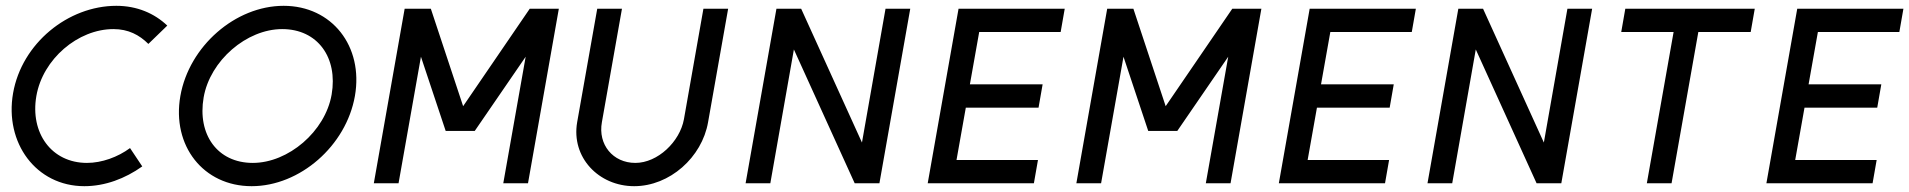

<svg xmlns="http://www.w3.org/2000/svg" viewBox="-20 -630 6563 660"><path d="M427 -121C385 -90 330 -70 279 -70C157 -70 83 -173 105 -300C127 -427 248 -530 370 -530C421 -530 459 -510 490 -479L555 -542C511 -584 451 -610 380 -610C214 -610 55 -481 25 -310C-5 -139 104 10 270 10C341 10 410 -16 469 -58L427 -121Z M680 -295C702 -422 828 -530 950 -530C1072 -530 1142 -432 1120 -305C1098 -178 971 -70 849 -70C727 -70 658 -168 680 -295ZM600 -300C570 -129 679 10 845 10C1011 10 1170 -129 1200 -300C1230 -471 1121 -610 955 -610C789 -610 630 -471 600 -300Z M1371 -600 1265 0H1350L1427 -435L1512 -180H1612L1787 -435L1710 0H1795L1901 -600H1801L1572 -265L1461 -600Z M2331 -220C2317 -143 2241 -70 2164 -70C2087 -70 2035 -133 2049 -210L2118 -600H2033L1964 -210C1943 -89 2038 10 2160 10C2282 10 2393 -89 2414 -210L2483 -600H2398Z M2628 0 2709 -460 2918 0H3003L3109 -600H3024L2943 -140L2734 -600H2649L2543 0Z M3169 0H3534L3548 -80H3268L3300 -260H3550L3564 -340H3314L3346 -520H3626L3640 -600H3275Z M3786 -600 3680 0H3765L3842 -435L3927 -180H4027L4202 -435L4125 0H4210L4316 -600H4216L3987 -265L3876 -600Z M4376 0H4741L4755 -80H4475L4507 -260H4757L4771 -340H4521L4553 -520H4833L4847 -600H4482Z M4972 0 5053 -460 5262 0H5347L5453 -600H5368L5287 -140L5078 -600H4993L4887 0Z M5553 -520H5733L5641 0H5726L5818 -520H5998L6012 -600H5567Z M6052 0H6417L6431 -80H6151L6183 -260H6433L6447 -340H6197L6229 -520H6509L6523 -600H6158Z"/></svg>

Font: Gauge
Style: Italic
Weight: 400
Italic angle: -80°
Designer: Daniel Pimley
Foundry: Daniel Pimley
Version: Version 1.000;PS 001.001;hotconv 1.0.56